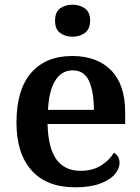

<svg xmlns="http://www.w3.org/2000/svg" viewBox="-20 -786 597 816"><path d="M299 10Q178 10 114 -62Q50 -134 50 -265Q50 -404 112 -476Q174 -548 287 -548Q392 -548 452 -487.5Q512 -427 512 -308V-259H182Q185 -155 220.5 -107.5Q256 -60 322 -60Q374 -60 410 -83Q446 -106 464 -137Q475 -131 481.5 -120Q488 -109 488 -94Q488 -69 467.5 -45Q447 -21 405 -5.5Q363 10 299 10ZM379 -319Q379 -396 358.5 -441.5Q338 -487 289 -487Q242 -487 215 -444Q188 -401 184 -319ZM288 -630Q257 -630 235.5 -646Q214 -662 214 -698Q214 -735 235.5 -750.5Q257 -766 288 -766Q318 -766 340.5 -750.5Q363 -735 363 -698Q363 -662 340.5 -646Q318 -630 288 -630Z"/></svg>

Font: Noto Serif Vithkuqi SemiBold
Style: Regular
Weight: 600
Version: Version 1.005